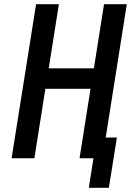

<svg xmlns="http://www.w3.org/2000/svg" viewBox="-20 -750 640 910"><path d="M35 0 151 -730H259L211 -426H425L473 -730H581L481 -98H534L496 140H401L423 0H357L409 -329H195L143 0Z"/></svg>

Font: JetBrains Mono NL SemiBold
Style: Italic
Weight: 600
Italic angle: -9°
Monospace: yes
Designer: Philipp Nurullin, Konstantin Bulenkov
Foundry: JetBrains
Version: Version 2.305; ttfautohint (v1.8.4.7-5d5b)